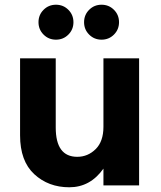

<svg xmlns="http://www.w3.org/2000/svg" viewBox="-20 -785 680 813"><path d="M418 -248V-538H569V0H418V-71Q362 8 273.5 8Q185 8 125 -47.5Q65 -103 65 -212V-538H216V-245Q216 -121 307 -121Q352 -121 385 -153.5Q418 -186 418 -248ZM164.5 -638.5Q143 -660 143 -691Q143 -722 164.5 -743.5Q186 -765 217 -765Q248 -765 269.5 -743.5Q291 -722 291 -691Q291 -660 269.5 -638.5Q248 -617 217 -617Q186 -617 164.5 -638.5ZM357.5 -638.5Q336 -660 336 -691Q336 -722 357.5 -743.5Q379 -765 410 -765Q441 -765 462.5 -743.5Q484 -722 484 -691Q484 -660 462.5 -638.5Q441 -617 410 -617Q379 -617 357.5 -638.5Z"/></svg>

Font: Montserrat Alternates
Style: Bold
Weight: 700
Version: Version 2.001